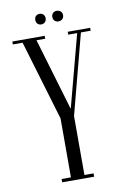

<svg xmlns="http://www.w3.org/2000/svg" viewBox="-90 -859 589 911"><g transform="rotate(-10 204.5 -403.0)"><path d="M142 -781C142 -765 152 -755 167 -755C181 -755 192 -765 192 -781C192 -796 181 -806 167 -806C152 -806 142 -796 142 -781ZM224 -781C224 -765 235 -755 249 -755C265 -755 276 -765 276 -781C276 -796 265 -806 249 -806C235 -806 224 -796 224 -781ZM134 0H288V-16H244V-300L345 -685H392V-699H284V-685H327L235 -338H234L131 -685H173V-699H17V-685H64L179 -300V-16H134Z"/></g></svg>

Font: Emberly
Style: Regular
Weight: 400
Designer: Rajesh Rajput
Foundry: Rajesh Rajput
Version: Version 1.000